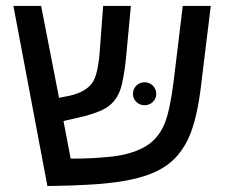

<svg xmlns="http://www.w3.org/2000/svg" viewBox="-20 -619 770 644"><path d="M139 5 25 -599H118L178 -291L214 -298Q266 -310 288 -339Q299 -354 305 -379.5Q311 -405 314 -440L326 -599H419L404 -439Q399 -380 388.5 -335Q378 -290 347 -265Q335 -255 315 -246.5Q295 -238 266 -230L193 -213L217 -87H229Q294 -87 356 -94Q418 -101 461 -124Q509 -149 532 -204Q541 -226 548.5 -261Q556 -296 562 -343L593 -599H687L656 -346Q649 -282 638 -235Q627 -188 613 -157Q584 -94 534 -61Q484 -27 395 -12Q350 -4 286 0Q222 4 139 5ZM426 -304Q426 -321 437.5 -332Q449 -343 465 -343Q481 -343 492.5 -332Q504 -321 504 -304Q504 -288 492.5 -277Q481 -266 465 -266Q449 -266 437.5 -277Q426 -288 426 -304Z"/></svg>

Font: Noto Sans Hebrew Droid
Style: Regular
Weight: 400
Designer: Monotype Design Team
Foundry: Monotype Imaging Inc.
Version: Version 1.100